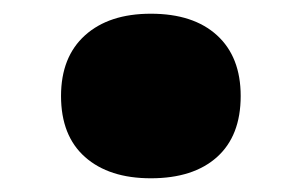

<svg xmlns="http://www.w3.org/2000/svg" viewBox="-20 -240 440 280"><path d="M200 20Q139 20 104 -11Q69 -42 69 -100Q69 -157 104 -188.5Q139 -220 200 -220Q262 -220 296.5 -188.5Q331 -157 331 -100Q331 -42 296.5 -11Q262 20 200 20Z"/></svg>

Font: Roboto Serif 20pt Black
Style: Regular
Weight: 900
Version: Version 1.008